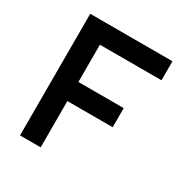

<svg xmlns="http://www.w3.org/2000/svg" viewBox="-161 -820 909 948"><g transform="rotate(30 293.0 -346.5)"><path d="M83 0H200.7V-263.7H459V-372.6H200.7V-585H551.8V-693.4H83Z"/></g></svg>

Font: Cascadia Code NF SemiBold
Style: Regular
Weight: 600
Monospace: yes
Designer: Aaron Bell
Foundry: Saja Typeworks
Version: Version 2404.023